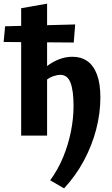

<svg xmlns="http://www.w3.org/2000/svg" viewBox="-49 -743 611 1052"><path d="M302 289 226 245Q269 186 297 118Q325 50 339.5 -22Q354 -94 354 -163Q354 -246 337.5 -289.5Q321 -333 282 -333Q266 -333 246 -326.5Q226 -320 209 -307.5Q192 -295 182 -278L144 -319Q175 -355 207.5 -380Q240 -405 275.5 -418.5Q311 -432 348 -432Q395 -432 429 -408.5Q463 -385 482 -335.5Q501 -286 501 -209Q501 -122 478 -34Q455 54 411 136.5Q367 219 302 289ZM67 0V-698L209 -723V0ZM355 -510 -29 -513 -21 -599 363 -609Z"/></svg>

Font: Ysabeau ExtraBold
Style: Regular
Weight: 800
Designer: Christian Thalmann (Catharsis Fonts)
Version: Version 2.002